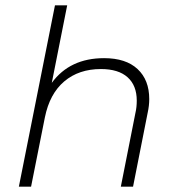

<svg xmlns="http://www.w3.org/2000/svg" viewBox="-20 -703 650 723"><path d="M542 -330Q542 -305 536 -278L481 0H435L490 -278Q495 -299 495 -324Q495 -381 460.5 -412Q426 -443 360 -443Q277 -443 222 -396.5Q167 -350 149 -261L97 0H51L187 -683H233L175 -391Q243 -484 372 -484Q454 -484 498 -443Q542 -402 542 -330Z"/></svg>

Font: Montserrat Ace
Style: Light Italic
Weight: 300
Italic angle: -11.3°
Designer: Julieta Ulanovsky
Foundry: Julieta Ulanovsky
Version: Version 1